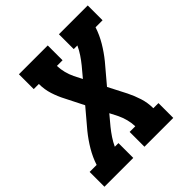

<svg xmlns="http://www.w3.org/2000/svg" viewBox="-200 -872 1008 1008"><g transform="rotate(-45 304.5 -367.5)"><path d="M-1 0V-110H51Q65 -153 89 -193.5Q113 -234 143 -271L230 -374L179 -475Q161 -509 149 -546.5Q137 -584 137 -625H99V-735H313V-625H271Q272 -598 278.5 -573Q285 -548 296 -525L319 -480L365 -535Q382 -556 397 -578.5Q412 -601 423 -625H396V-735H610V-625H558Q544 -582 520 -541.5Q496 -501 466 -464L379 -361L431 -260Q448 -226 460 -188.5Q472 -151 472 -110H510V0H296V-110H338Q337 -137 330.5 -162Q324 -187 313 -210L290 -255L244 -200Q227 -179 212 -156.5Q197 -134 186 -110H213V0Z"/></g></svg>

Font: Iosevka Curly Slab XBdEx
Style: Italic
Weight: 800
Width: 7
Italic angle: -9°
Monospace: yes
Designer: Belleve Invis
Foundry: Belleve Invis
Version: Version 11.1.0; ttfautohint (v1.8.3)